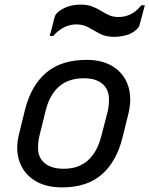

<svg xmlns="http://www.w3.org/2000/svg" viewBox="-20 -803 649 834"><path d="M356 -543Q426 -543 472.5 -513Q519 -483 536.5 -430.5Q554 -378 538 -310L513 -209Q487 -102 422.5 -45.5Q358 11 250 11Q177 11 129.5 -19.5Q82 -50 64 -103Q46 -156 63 -222L88 -324Q115 -432 181 -487.5Q247 -543 356 -543ZM344 -463Q278 -463 237 -427.5Q196 -392 179 -325L152 -216Q144 -185 145.5 -153Q147 -121 169 -99Q182 -86 203.5 -78Q225 -70 257 -70Q322 -70 362 -106.5Q402 -143 419 -208L447 -316Q455 -348 453 -380.5Q451 -413 429 -435Q416 -448 395.5 -455.5Q375 -463 344 -463ZM494 -729Q522 -729 546.5 -740.5Q571 -752 594 -780H609Q605 -764 598 -738Q591 -712 587 -698Q586 -691 583.5 -687Q581 -683 573 -675Q557 -659 531 -651Q505 -643 475 -643Q439 -643 413.5 -656.5Q388 -670 365 -683.5Q342 -697 312 -697Q256 -697 211 -647H196Q201 -664 207 -688Q213 -712 216 -725Q218 -732 220.5 -737Q223 -742 230 -749Q270 -783 331 -783Q359 -783 380 -775Q401 -767 418.5 -756Q436 -745 454 -737Q472 -729 494 -729Z"/></svg>

Font: Recursive Mn Lnr St
Style: Italic
Weight: 400
Italic angle: -15°
Monospace: yes
Version: Version 1.079;hotconv 1.0.112;makeotfexe 2.5.65598; ttfautoh